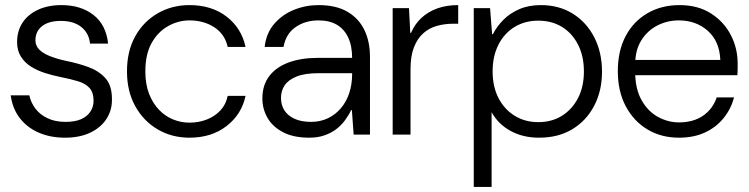

<svg xmlns="http://www.w3.org/2000/svg" viewBox="-20 -528 2938 753"><path d="M235 12Q177 12 131.5 -8Q86 -28 57.5 -65Q29 -102 22 -154H95Q101 -126 118.5 -102.5Q136 -79 166 -64.5Q196 -50 237 -50Q275 -50 299 -61Q323 -72 335 -91Q347 -110 347 -133Q347 -165 331.5 -182.5Q316 -200 287 -209Q258 -218 217 -226Q187 -232 157 -241.5Q127 -251 102 -266.5Q77 -282 62 -306Q47 -330 47 -363Q47 -406 68 -438.5Q89 -471 128.5 -489.5Q168 -508 221 -508Q297 -508 346.5 -469.5Q396 -431 404 -357H333Q329 -398 299 -422Q269 -446 219 -446Q171 -446 145 -425.5Q119 -405 119 -370Q119 -349 133.5 -334Q148 -319 175.5 -308Q203 -297 240 -289Q285 -280 325.5 -265.5Q366 -251 392.5 -222.5Q419 -194 419 -140Q420 -96 397.5 -61.5Q375 -27 333.5 -7.5Q292 12 235 12Z M723 12Q654 12 598.5 -20.5Q543 -53 510.5 -111.5Q478 -170 478 -248Q478 -327 510 -385Q542 -443 598 -475.5Q654 -508 723 -508Q810 -508 868.5 -463Q927 -418 943 -344H873Q862 -394 820.5 -421Q779 -448 723 -448Q679 -448 639 -425.5Q599 -403 574.5 -359Q550 -315 550 -248Q550 -198 564.5 -160.5Q579 -123 603.5 -97.5Q628 -72 659 -59.5Q690 -47 723 -47Q760 -47 791.5 -59.5Q823 -72 844.5 -95Q866 -118 873 -152H943Q928 -80 869 -34Q810 12 723 12Z M1193 12Q1131 12 1090 -9.5Q1049 -31 1029 -66Q1009 -101 1009 -142Q1009 -194 1036 -229.5Q1063 -265 1112 -283Q1161 -301 1225 -301H1361Q1361 -348 1345.5 -381Q1330 -414 1301 -431Q1272 -448 1229 -448Q1177 -448 1139 -421.5Q1101 -395 1092 -344H1018Q1024 -398 1055.5 -434.5Q1087 -471 1133 -489.5Q1179 -508 1229 -508Q1298 -508 1342.5 -482Q1387 -456 1409 -410.5Q1431 -365 1431 -305V0H1367L1360 -96H1357Q1347 -75 1332 -55Q1317 -35 1297.5 -20.5Q1278 -6 1252 3Q1226 12 1193 12ZM1200 -50Q1236 -50 1265.5 -64Q1295 -78 1316.5 -103Q1338 -128 1349.5 -162.5Q1361 -197 1361 -237V-241H1230Q1176 -241 1143.5 -228Q1111 -215 1096.5 -193.5Q1082 -172 1082 -144Q1082 -116 1095.5 -95Q1109 -74 1135.5 -62Q1162 -50 1200 -50Z M1520 0V-496H1584L1589 -399H1592Q1607 -434 1633 -458Q1659 -482 1695 -495Q1731 -508 1777 -508V-435H1758Q1724 -435 1693.5 -426.5Q1663 -418 1640 -397.5Q1617 -377 1603.5 -342.5Q1590 -308 1590 -257V0Z M1838 205V-496H1902L1910 -394H1913Q1929 -425 1954.5 -450.5Q1980 -476 2016.5 -492Q2053 -508 2101 -508Q2173 -508 2227 -474Q2281 -440 2311 -381Q2341 -322 2341 -247Q2341 -172 2310.5 -113.5Q2280 -55 2225 -21.5Q2170 12 2094 12Q2031 12 1982.5 -14.5Q1934 -41 1908 -88V205ZM2091 -49Q2144 -49 2184 -74Q2224 -99 2247 -143.5Q2270 -188 2270 -248Q2270 -308 2247 -353Q2224 -398 2184 -422.5Q2144 -447 2091 -447Q2039 -447 1998.5 -422.5Q1958 -398 1935 -353Q1912 -308 1912 -248Q1912 -188 1935 -143.5Q1958 -99 1998.5 -74Q2039 -49 2091 -49Z M2643 12Q2573 12 2519 -20.5Q2465 -53 2434 -111.5Q2403 -170 2403 -249Q2403 -328 2433.5 -386Q2464 -444 2519 -476Q2574 -508 2645 -508Q2717 -508 2768 -475.5Q2819 -443 2846 -391Q2873 -339 2873 -279Q2873 -269 2873 -258Q2873 -247 2872 -233H2457V-293H2805Q2802 -366 2756 -407Q2710 -448 2642 -448Q2597 -448 2558 -428Q2519 -408 2495 -369.5Q2471 -331 2471 -274V-247Q2471 -180 2496 -135.5Q2521 -91 2560.5 -69.5Q2600 -48 2643 -48Q2699 -48 2737 -74Q2775 -100 2791 -146H2859Q2847 -101 2818 -65Q2789 -29 2745 -8.5Q2701 12 2643 12Z"/></svg>

Font: DM Sans 36pt Light
Style: Regular
Weight: 300
Designer: Colophon Foundry, Jonny Pinhorn
Foundry: Colophon Foundry
Version: Version 4.004;gftools[0.9.30]